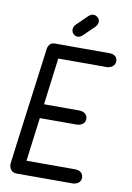

<svg xmlns="http://www.w3.org/2000/svg" viewBox="-102 -1017 743 1079"><g transform="rotate(10 269.5 -477.0)"><path d="M363.8 -889.2Q348.1 -875 303.2 -830.1Q289.6 -817.4 274.9 -816.9Q266.6 -816.9 258.8 -821.3Q240.2 -831.5 240.2 -852.5Q240.2 -869.1 253.4 -881.8L313 -939.9Q327.6 -953.6 342.3 -954.1Q351.1 -954.1 359.4 -949.2Q377.9 -938.5 377.9 -919.9Q377.4 -903.3 363.8 -889.2ZM155.3 -756.8Q155.3 -756.8 468.3 -756.8Q478 -756.8 486.3 -754.4Q513.2 -745.6 513.2 -717.3Q513.2 -709.5 509.8 -702.6Q500 -681.6 470.7 -677.2H189.5L155.3 -410.2H357.9Q369.6 -410.2 379.9 -405.8Q403.8 -395 403.8 -369.1Q403.8 -362.3 401.4 -356Q392.6 -334.5 361.3 -329.6H145.5L113.3 -80.6H391.1Q402.3 -80.6 412.1 -77.1Q437.5 -66.9 437.5 -40Q437.5 -34.2 435.5 -27.8Q427.7 -4.9 395.5 0H69.8Q57.6 0 47.4 -6.3Q27.8 -19.5 27.8 -47.4Q27.8 -54.2 116.2 -719.7Q117.2 -727.1 120.1 -733.4Q130.4 -756.8 155.3 -756.8Z"/></g></svg>

Font: Vibur
Style: Medium
Weight: 400
Version: Version 1.004